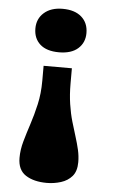

<svg xmlns="http://www.w3.org/2000/svg" viewBox="-53 -568 472 805"><g transform="rotate(5 183.0 -165.5)"><path d="M238 -287V-223Q238 -176 244 -136.5Q250 -97 259.5 -64.5Q269 -32 278 -3.5Q287 25 293 51Q299 77 299 103Q299 141 281 162Q263 183 234 192Q205 201 175 201Q120 201 86 179Q52 157 52 106Q52 72 62 36.5Q72 1 85 -38.5Q98 -78 108.5 -124Q119 -170 119 -224V-287ZM178 -532Q229 -532 257.5 -507Q286 -482 286 -439Q286 -399 258 -374Q230 -349 178 -349Q126 -349 98.5 -373.5Q71 -398 71 -440Q71 -481 100 -506.5Q129 -532 178 -532Z"/></g></svg>

Font: Literata 18pt Black
Style: Regular
Weight: 900
Designer: Latin by Veronika Burian and Jose Scaglione. Greek by Irene Vlachou. Cyrillic by Vera Evstafieva.
Foundry: TypeTogether
Version: Version 3.103;gftools[0.9.29]